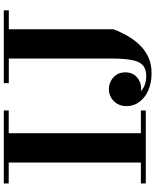

<svg xmlns="http://www.w3.org/2000/svg" viewBox="77 -867 820 1014"><g transform="rotate(-90 487.0 -360.0)"><path d="M25 0V-26H135.5V-724H25V-750H410.5V-724H290.5V-26H410.5V0ZM939.5 -750V-723.5H839.5V-170Q825.5 -134.5 805.8 -99Q786 -63.5 758.5 -34.2Q731 -5 693.8 12.8Q656.5 30.5 607 30.5Q556 30.5 517 13.2Q478 -4 455.8 -34Q433.5 -64 433.5 -101.5Q433.5 -130 446 -151Q458.5 -172 479 -183.5Q499.5 -195 523 -195Q544.5 -195 565 -185Q585.5 -175 598.8 -155.5Q612 -136 612 -108Q612 -80 598.5 -60.8Q585 -41.5 563.2 -32.2Q541.5 -23 517 -24.5Q509 -25.5 502 -32Q495 -38.5 493.5 -47.5Q502.5 -32 517.8 -20.8Q533 -9.5 552 -3.5Q571 2.5 591 2.5Q630 2.5 650.2 -16.5Q670.5 -35.5 677.8 -78Q685 -120.5 685 -190V-723.5H555V-750Z"/></g></svg>

Font: Bodoni Moda 9pt
Style: Bold
Weight: 700
Designer: Owen Earl
Foundry: indestructible type
Version: Version 2.005